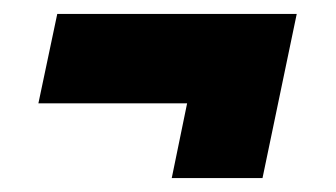

<svg xmlns="http://www.w3.org/2000/svg" viewBox="-20 -325 481 275"><path d="M226 -70 248 -177H35L62 -305H405L356 -70Z"/></svg>

Font: Saira Condensed Black
Style: Italic
Weight: 900
Width: 3
Italic angle: -12°
Designer: Hector Gatti with collaboration of the Omnibus-Type team
Foundry: Omnibus-Type
Version: Version 1.101